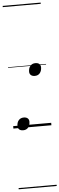

<svg xmlns="http://www.w3.org/2000/svg" viewBox="-87 -1042 487 1575"><g transform="rotate(-5 156.5 -255.0)"><path d="M79 21Q58 21 46.5 10.5Q35 0 35 -17Q35 -47 50.5 -65Q66 -83 92 -83Q113 -83 124.5 -73Q136 -63 136 -45Q136 -16 121 2.5Q106 21 79 21ZM213 -415Q192 -415 180.5 -425.5Q169 -436 169 -453Q169 -483 184.5 -501Q200 -519 226 -519Q247 -519 258.5 -509Q270 -499 270 -481Q270 -452 255 -433.5Q240 -415 213 -415ZM0 490H313V500H0ZM0 -20H313V0H0ZM0 -505H313V-500H0ZM0 -1010H313V-1000H0Z"/></g></svg>

Font: Playwrite RO Guides
Style: Regular
Weight: 400
Designer: Veronika Burian, José Scaglione
Foundry: TypeTogether
Version: Version 1.003